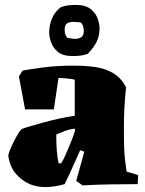

<svg xmlns="http://www.w3.org/2000/svg" viewBox="-20 -749 591 781"><path d="M243 0Q158 24 101 0Q69 -14 45 -41.5Q21 -69 14 -113Q13 -120 19.5 -136.5Q26 -153 35.5 -172Q45 -191 54 -205.5Q63 -220 67 -223Q71 -226 96 -233.5Q121 -241 155.5 -250.5Q190 -260 225 -267.5Q260 -275 284 -278V-425Q273 -428 250 -430Q241 -431 232.5 -431.5Q224 -432 218 -432L199 -304H82L57 -438L72 -462Q99 -467 154.5 -474.5Q210 -482 280 -482Q329 -482 369 -476Q409 -470 440.5 -451.5Q472 -433 493 -394Q484 -315 484 -230Q484 -182 485 -152Q486 -122 488.5 -99.5Q491 -77 495 -51L542 -37L540 0Q485 0 428 1Q371 2 316 5L290 -13L323 -132L306 -138Q299 -122 287 -95Q275 -68 263 -42Q251 -16 243 0ZM218 -85H229Q237 -97 247.5 -121Q258 -145 268.5 -171Q279 -197 285 -216L284 -226Q262 -223 244.5 -216.5Q227 -210 209 -202V-191Q209 -160 211 -137Q213 -114 218 -85ZM275 -521Q236 -521 215.5 -538Q195 -555 187.5 -577.5Q180 -600 180 -616Q180 -645 191 -672.5Q202 -700 226 -719Q240 -725 255.5 -727Q271 -729 289 -729Q328 -729 349 -712Q370 -695 377.5 -672.5Q385 -650 385 -634Q385 -604 373.5 -580Q362 -556 337 -530Q324 -525 309 -523Q294 -521 275 -521ZM286 -591Q301 -591 311 -598Q321 -605 321 -624Q321 -631 319 -639Q317 -647 310 -657Q297 -660 278 -660Q263 -660 253 -654Q243 -648 243 -628Q243 -620 245 -611.5Q247 -603 254 -595Q262 -594 270 -592.5Q278 -591 286 -591Z"/></svg>

Font: Labrada Black
Style: Regular
Weight: 900
Designer: Mercedes Jáuregui
Foundry: Omnibus-Type Team
Version: Version 1.000; ttfautohint (v1.8.4.7-5d5b)